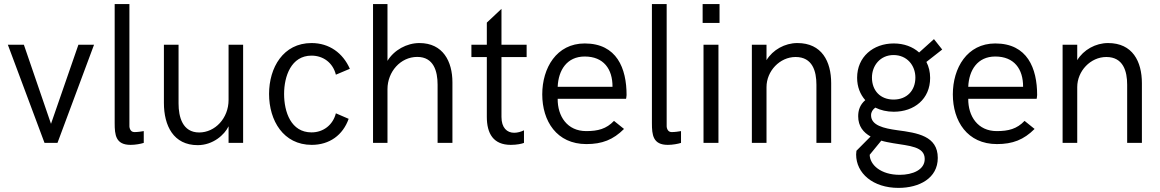

<svg xmlns="http://www.w3.org/2000/svg" viewBox="-20 -710 5766 954"><path d="M201.2 0H265.6L447.3 -487.8H369.6L233.4 -94.7L98.6 -487.8H19Z M647.5 -53.7C625 -53.7 623 -80.1 623 -81.5V-689.9H549.8V-98.6C549.8 -39.6 554.7 9.8 628.9 9.8C653.3 9.8 678.7 4.9 694.3 0V-58.6C683.6 -56.6 664.1 -53.7 647.5 -53.7Z M962.4 11.2C1038.6 11.2 1095.7 -40.5 1115.7 -82.5V0H1188V-487.8H1115.7V-213.4C1115.7 -122.1 1048.3 -51.8 969.7 -51.8C886.7 -51.8 867.2 -129.4 867.2 -195.8V-487.8H794.4V-198.7C794.4 -85.4 841.8 11.2 962.4 11.2Z M1528.8 9.8C1617.2 9.8 1683.6 -38.6 1712.4 -119.6L1648.9 -147C1634.3 -89.4 1586.9 -52.2 1527.8 -52.2C1425.8 -52.2 1391.6 -153.8 1391.6 -243.2C1391.6 -331.1 1426.8 -433.6 1527.8 -433.6C1586.4 -433.6 1634.3 -397.9 1648.9 -338.9L1718.3 -368.2C1683.6 -446.8 1616.2 -496.1 1527.8 -496.1C1387.2 -496.1 1316.9 -374 1316.9 -243.2C1316.9 -110.8 1388.2 9.8 1528.8 9.8Z M1833.5 0H1905.3V-267.1C1905.3 -353 1969.7 -427.2 2053.2 -427.2C2135.3 -427.2 2154.3 -355.5 2154.3 -289.1V0H2228V-300.8C2228 -404.8 2181.2 -496.1 2064 -496.1C2001 -496.1 1938 -461.4 1905.3 -407.7V-689.9H1833.5Z M2518.1 9.8C2547.9 9.8 2572.8 4.4 2583.5 0V-62.5C2568.4 -55.2 2551.3 -50.3 2534.7 -50.3C2499 -50.3 2471.7 -75.2 2471.7 -128.9V-426.3H2596.7V-487.8H2471.7V-666L2398.9 -597.7V-487.8H2322.3V-426.3H2398.9V-129.4C2398.9 -45.9 2431.6 9.8 2518.1 9.8Z M2893.6 5.9C2971.7 5.9 3026.9 -15.6 3080.6 -69.3L3030.8 -109.4C2992.7 -69.3 2950.7 -58.6 2892.6 -58.6C2798.3 -58.6 2750 -132.8 2751 -219.2H3090.8C3090.8 -219.2 3093.3 -231.9 3093.3 -237.8C3093.3 -370.6 3044.9 -494.1 2885.3 -494.1C2745.1 -494.1 2674.3 -372.1 2674.3 -241.2C2674.3 -108.4 2746.1 5.9 2893.6 5.9ZM2751 -278.8C2754.4 -361.3 2796.9 -429.2 2885.3 -429.2C2979 -429.2 3023.9 -367.2 3023.4 -278.8Z M3316.9 -53.7C3294.4 -53.7 3292.5 -80.1 3292.5 -81.5V-689.9H3219.2V-98.6C3219.2 -39.6 3224.1 9.8 3298.3 9.8C3322.8 9.8 3348.1 4.9 3363.8 0V-58.6C3353 -56.6 3333.5 -53.7 3316.9 -53.7Z M3471.2 -596.2H3555.2V-689.9H3471.2ZM3475.6 0H3549.8V-487.8H3475.6Z M3715.8 0H3788.6V-277.3C3788.6 -356.9 3854.5 -426.8 3933.1 -426.8C4017.6 -426.8 4036.6 -355.5 4036.6 -289.1V0H4109.9V-296.4C4109.9 -404.8 4063.5 -496.1 3941.9 -496.1C3879.4 -496.1 3819.8 -462.4 3788.6 -411.1V-487.8H3715.8Z M4438.5 -63C4371.1 -72.3 4308.1 -86.9 4308.1 -137.2C4308.1 -153.8 4316.4 -165.5 4329.1 -175.3C4356 -162.1 4387.2 -154.8 4420.9 -154.8C4522.5 -154.8 4601.6 -217.8 4601.6 -322.8C4601.6 -352.1 4595.2 -378.9 4583 -402.3L4661.6 -463.9L4620.6 -515.6L4546.9 -449.2C4515.6 -477.5 4471.7 -494.1 4420.9 -494.1C4318.4 -494.1 4238.8 -427.2 4238.8 -323.7C4238.8 -278.8 4253.9 -241.2 4279.3 -212.4C4252 -189 4244.1 -160.6 4244.1 -132.3C4244.1 -82.5 4270 -51.8 4305.7 -31.7L4235.4 39.1C4234.4 45.9 4233.9 51.8 4233.9 57.6C4233.9 150.9 4317.4 223.6 4444.3 223.6C4547.4 223.6 4639.6 175.8 4639.6 74.7C4639.6 -34.7 4538.1 -49.8 4438.5 -63ZM4419.9 -436.5C4486.3 -436.5 4528.3 -385.3 4528.3 -324.7C4528.3 -259.8 4485.8 -215.3 4419.9 -215.3C4354.5 -215.3 4312.5 -259.3 4312.5 -324.7C4312.5 -383.8 4353.5 -436.5 4419.9 -436.5ZM4450.7 158.7C4355.5 158.7 4302.2 108.4 4301.3 59.1L4358.9 -11.2C4377.9 -5.4 4397.9 -2 4417.5 1.5C4498 15.1 4574.7 17.6 4574.7 80.1C4574.7 133.8 4514.6 158.7 4450.7 158.7Z M4933.6 5.9C5011.7 5.9 5066.9 -15.6 5120.6 -69.3L5070.8 -109.4C5032.7 -69.3 4990.7 -58.6 4932.6 -58.6C4838.4 -58.6 4790 -132.8 4791 -219.2H5130.9C5130.9 -219.2 5133.3 -231.9 5133.3 -237.8C5133.3 -370.6 5085 -494.1 4925.3 -494.1C4785.2 -494.1 4714.4 -372.1 4714.4 -241.2C4714.4 -108.4 4786.1 5.9 4933.6 5.9ZM4791 -278.8C4794.4 -361.3 4836.9 -429.2 4925.3 -429.2C5019 -429.2 5064 -367.2 5063.5 -278.8Z M5259.8 0H5332.5V-277.3C5332.5 -356.9 5398.4 -426.8 5477.1 -426.8C5561.5 -426.8 5580.6 -355.5 5580.6 -289.1V0H5653.8V-296.4C5653.8 -404.8 5607.4 -496.1 5485.8 -496.1C5423.3 -496.1 5363.8 -462.4 5332.5 -411.1V-487.8H5259.8Z"/></svg>

Font: HK Grotesk
Style: Regular
Weight: 400
Designer: Alfredo Marco Pradil and Stefan Peev
Foundry: Hanken Design Co.
Version: Version 1.045;PS 001.045;hotconv 1.0.88;makeotf.lib2.5.64775